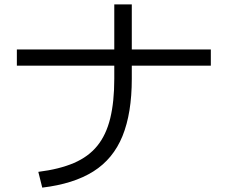

<svg xmlns="http://www.w3.org/2000/svg" viewBox="-20 -830 1040 877"><path d="M155 -45Q251 -57 317.5 -85.5Q384 -114 424.5 -164Q465 -214 483.5 -289.5Q502 -365 502 -470V-810H582V-470Q582 -313 539.5 -208.5Q497 -104 406.5 -47Q316 10 173 27ZM57 -530V-604H943V-530Z"/></svg>

Font: M PLUS 2 Thin
Style: Regular
Weight: 400
Version: Version 1.001